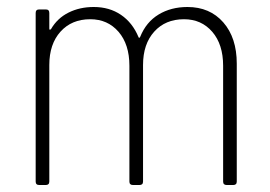

<svg xmlns="http://www.w3.org/2000/svg" viewBox="-20 -529 772 549"><path d="M657 -347V-10Q657 0 647 0H628Q618 0 618 -10V-341Q618 -402 587 -438Q556 -474 506 -474Q453 -474 421 -438.5Q389 -403 389 -343V-10Q389 0 379 0H360Q350 0 350 -10V-341Q350 -402 319 -438Q288 -474 238 -474Q185 -474 153 -438.5Q121 -403 121 -343V-10Q121 0 111 0H92Q82 0 82 -10V-492Q82 -502 92 -502H111Q121 -502 121 -492V-447Q121 -444 122.5 -444Q124 -444 126 -446Q144 -477 176 -493Q208 -509 248 -509Q293 -509 326 -486.5Q359 -464 376 -423Q378 -418 381 -424Q398 -466 433.5 -487.5Q469 -509 516 -509Q580 -509 618.5 -465Q657 -421 657 -347Z"/></svg>

Font: Barlow Semi Condensed ExLight
Style: Regular
Weight: 275
Width: 4
Designer: Jeremy Tribby
Foundry: Tribby Type
Version: Version 1.408